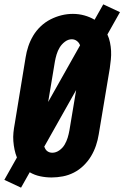

<svg xmlns="http://www.w3.org/2000/svg" viewBox="-32 -810 573 885"><path d="M65 55 -12 19 46 -84Q39 -101 35 -120.5Q31 -140 29.5 -159.5Q28 -179 30 -199Q32 -219 36 -240L86 -545Q90 -571 98.5 -596.5Q107 -622 121 -645.5Q135 -669 155.5 -688.5Q176 -708 200.5 -720.5Q225 -733 251 -739.5Q277 -746 304 -746Q331 -746 356.5 -739Q382 -732 404 -719L444 -790L521 -754L463 -651Q471 -634 475 -614.5Q479 -595 480 -575.5Q481 -556 479 -536Q477 -516 474 -495L423 -190Q419 -165 410.5 -139.5Q402 -114 388 -90.5Q374 -67 353.5 -47Q333 -27 308.5 -14.5Q284 -2 257.5 3Q231 8 206 8Q179 8 153 2.5Q127 -3 105 -16ZM190 -340 337 -601Q333 -613 322.5 -621Q312 -629 299 -629Q282 -629 267 -617.5Q252 -606 243 -591Q234 -576 229 -559.5Q224 -543 221 -526ZM209 -106Q226 -106 241.5 -117Q257 -128 266 -143.5Q275 -159 280 -175.5Q285 -192 288 -209L319 -395L172 -134Q174 -129 177 -123.5Q180 -118 185 -114Q190 -110 196 -108Q202 -106 209 -106Z"/></svg>

Font: Iosevka Slab Heavy Oblique
Style: Regular
Weight: 900
Italic angle: -9°
Monospace: yes
Designer: Belleve Invis
Foundry: Belleve Invis
Version: Version 11.1.1; ttfautohint (v1.8.3)